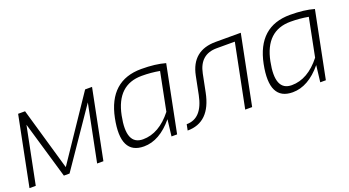

<svg xmlns="http://www.w3.org/2000/svg" viewBox="-43 -924 2429 1335"><g transform="rotate(-20 1172.0 -256.5)"><path d="M3.9 0 106.4 -512.7H157.7L291 -50.8L602.1 -512.7H653.3L550.8 0H504.4L588.9 -421.4L300.3 0H258.3L134.8 -421.4L50.3 0Z M1135.7 -455.1Q1072.3 -466.8 1003.9 -466.8Q820.8 -466.8 778.8 -255.4Q737.3 -48.8 862.8 -48.8Q981.9 -48.8 1079.6 -172.9ZM1096.2 0H1054.7L1069.3 -122.1Q967.8 0 852.5 0Q677.7 0 728.5 -254.4Q780.3 -512.7 1017.1 -512.7Q1121.1 -512.7 1194.3 -491.7Z M1183.1 -43.9Q1298.8 -43.9 1331.1 -205.1L1357.9 -339.4Q1392.6 -512.7 1568.4 -512.7H1753.9L1651.4 0H1600.1L1693.8 -468.8H1559.6Q1435.1 -468.8 1408.7 -336.9L1382.3 -205.1Q1341.3 0 1174.3 0Z M2236.3 -455.1Q2172.9 -466.8 2104.5 -466.8Q1921.4 -466.8 1879.4 -255.4Q1837.9 -48.8 1963.4 -48.8Q2082.5 -48.8 2180.2 -172.9ZM2196.8 0H2155.3L2169.9 -122.1Q2068.4 0 1953.1 0Q1778.3 0 1829.1 -254.4Q1880.9 -512.7 2117.7 -512.7Q2221.7 -512.7 2294.9 -491.7Z"/></g></svg>

Font: Sansation Light
Style: Light Italic
Weight: 300
Designer: Bernd Montag
Version: Version 1.301